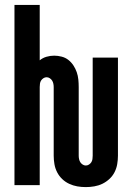

<svg xmlns="http://www.w3.org/2000/svg" viewBox="-20 -755 540 783"><path d="M330 8Q312 8 295 5Q278 2 262 -5.5Q246 -13 233.5 -25Q221 -37 213 -52.5Q205 -68 202 -85.5Q199 -103 199 -120V-400Q199 -407 197.5 -414Q196 -421 192.5 -426.5Q189 -432 183 -436Q177 -440 170 -440Q163 -440 157 -436Q151 -432 147.5 -426.5Q144 -421 143 -414Q142 -407 142 -400V0H39V-735H142V-509Q154 -519 169.5 -523.5Q185 -528 201 -528Q216 -528 231.5 -524Q247 -520 259 -510.5Q271 -501 279.5 -488Q288 -475 293 -460.5Q298 -446 299.5 -430.5Q301 -415 301 -400V-120Q301 -113 302.5 -106Q304 -99 307.5 -93.5Q311 -88 317 -84Q323 -80 330 -80Q337 -80 343 -84Q349 -88 352.5 -93.5Q356 -99 357 -106Q358 -113 358 -120V-520H461V-120Q461 -103 458 -85.5Q455 -68 447 -52.5Q439 -37 426 -25Q413 -13 397.5 -5.5Q382 2 364.5 5Q347 8 330 8Z"/></svg>

Font: Iosevka Term
Style: Bold
Weight: 700
Monospace: yes
Designer: Belleve Invis
Foundry: Belleve Invis
Version: Version 30.0.1